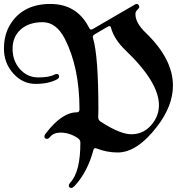

<svg xmlns="http://www.w3.org/2000/svg" viewBox="-113 -738 915 957"><path d="M-58.6 -621.6Q4.9 -718.3 138.2 -718.3Q271.5 -718.3 331.5 -598.6Q335.4 -590.8 340.3 -590.8Q345.2 -590.8 348.6 -592.8L560.1 -715.8Q564.5 -718.3 569.3 -718.3Q574.2 -718.3 577.6 -713.4Q581.1 -708.5 581.1 -703.1Q581.1 -697.8 571.5 -688.7Q562 -679.7 562 -668Q562 -624 612.8 -575.2Q749 -444.3 749 -311.5Q749 -210.4 670.4 -107.9Q570.8 22 473.6 22Q419.4 22 368.7 2Q364.7 0.5 361.8 0.5Q355.5 0.5 352.5 9.8Q322.8 121.1 257.8 189.9Q249.5 198.7 242.7 198.7Q230 198.7 230 186.5Q230 180.2 237.8 171.4Q287.6 118.2 287.6 -26.4Q287.6 -40 276.4 -48.3Q235.4 -77.1 188 -77.1Q154.3 -77.1 135.7 -54.7Q128.4 -45.9 121.6 -45.9Q108.4 -45.9 108.4 -57.6Q108.4 -64.9 114.3 -71.8Q195.3 -178.2 270 -178.2Q283.2 -178.2 283.2 -192.4Q283.2 -401.9 210 -544.9Q167.5 -627.4 99.4 -627.4Q31.2 -627.4 -9.5 -591.3Q-50.3 -555.2 -50.3 -494.9Q-50.3 -434.6 -13.4 -393.3Q23.4 -352.1 77.9 -352.1Q132.3 -352.1 158.2 -366.2Q163.6 -369.1 169.9 -369.1Q181.6 -369.1 181.6 -356.4Q181.6 -348.1 170.9 -342.3Q128.9 -319.8 64.5 -319.8Q0 -319.8 -46.6 -371.6Q-93.3 -423.3 -93.3 -495.8Q-93.3 -568.4 -58.6 -621.6ZM349.6 -554.2Q349.6 -551.3 350.6 -547.9Q377.4 -459.5 377.4 -192.9Q376.5 -172.9 376.5 -154.3Q376.5 -140.1 387.7 -132.3Q484.9 -68.8 542 -68.8Q607.4 -68.8 648.9 -124.5Q679.2 -165 679.2 -213.9Q679.2 -328.1 513.2 -486.8Q456.5 -541 440.4 -599.1Q438 -607.9 433.6 -607.9Q429.2 -607.9 424.8 -605.5L358.9 -566.9Q349.6 -561.5 349.6 -554.2Z"/></svg>

Font: UnifrakturMaguntia21
Style: Book
Weight: 400
Designer: j. 'mach' wust, Gerrit Ansmann, Georg Duffner, based on a font by Peter Wiegel, original typeface by Carl Albert Fahrenw
Version: Version 2017-03-19